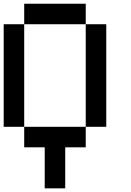

<svg xmlns="http://www.w3.org/2000/svg" viewBox="-20 -798 707 1040"><path d="M111.1 -111.1H0V-666.7H111.1ZM222.2 0H111.1V-111.1H444.4V0H333.3V222.2H222.2ZM444.4 -666.7H111.1V-777.8H444.4ZM555.6 -111.1H444.4V-666.7H555.6Z"/></svg>

Font: Pixeloid Sans
Style: Regular
Weight: 400
Designer: GGBotNet
Foundry: GGBotNet
Version: 0.5